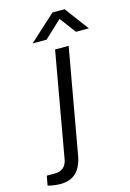

<svg xmlns="http://www.w3.org/2000/svg" viewBox="-245 -788 705 1039"><g transform="rotate(-15 108.0 -269.0)"><path d="M-42 185Q-54 185 -66.5 183.5Q-79 182 -90 180Q-101 178 -110 175L-100 122H-55Q-25 122 -7 106.5Q11 91 16 61L120 -526H196L92 59Q87 92 72.5 121Q58 150 31 167.5Q4 185 -42 185ZM11 -589 158 -723H226L326 -589H254L173 -697H205L89 -589Z"/></g></svg>

Font: Archivo SemiExpanded Light
Style: Italic
Weight: 300
Width: 6
Italic angle: -10°
Designer: Hector Gatti
Foundry: Omnibus-Type
Version: Version 2.001